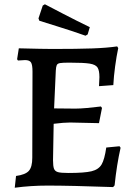

<svg xmlns="http://www.w3.org/2000/svg" viewBox="-20 -868 633 898"><path d="M544 -177Q526 -98 516 -1L509 7Q308 0 203 0Q124 0 49 10L55 -45Q99 -51 115 -69Q131 -87 131 -130L132 -533Q132 -565 125 -576Q118 -587 97 -587L64 -585L60 -591L68 -642Q185 -639 226 -639Q342 -639 411.5 -641.5Q481 -644 528 -651L533 -643Q525 -606 518.5 -558Q512 -510 510 -470L443 -465L445 -507Q445 -539 436 -552.5Q427 -566 399.5 -570.5Q372 -575 304 -575Q273 -575 261 -573Q249 -571 245.5 -563.5Q242 -556 241 -538L233 -361L332 -360Q354 -360 387.5 -363Q421 -366 452 -370L457 -363L443 -292Q338 -295 308 -295Q279 -295 231 -289L228 -119Q228 -91 232.5 -79Q237 -67 251 -63Q265 -59 300 -59Q375 -59 408 -67Q441 -75 455 -98.5Q469 -122 477 -178L539 -184ZM164 -771 160 -782 180 -842 190 -848Q209 -838 273.5 -804.5Q338 -771 400 -741L390 -707L380 -701Q312 -725 247 -745Q182 -765 164 -771Z"/></svg>

Font: Alegreya Medium
Style: Regular
Weight: 500
Designer: Juan Pablo del Peral
Foundry: Huerta Tipografica
Version: Version 2.007; ttfautohint (v1.6)